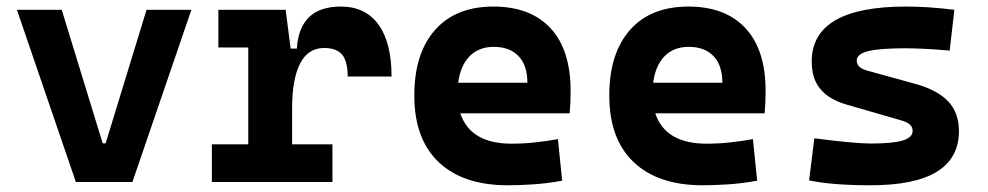

<svg xmlns="http://www.w3.org/2000/svg" viewBox="-20 -547 2970 577"><path d="M208 0 30.8 -517.6H165.5L288.6 -116.2H297.4L420.4 -517.6H555.2L377.9 0Z M857.9 -222.7V-113.3H979V0H616.7V-113.3H726.1V-404.3H636.2V-517.6H838.4L853.5 -400.9H872.1Q879.9 -527.3 1004.4 -527.3Q1078.1 -527.3 1117.4 -473.1Q1156.7 -418.9 1156.7 -316.9H1024.9Q1024.9 -362.8 1008.1 -382.8Q991.2 -402.8 954.1 -402.8Q905.8 -402.8 881.8 -356Q857.9 -309.1 857.9 -222.7Z M1505.9 9.8Q1371.6 9.8 1298.3 -59.8Q1225.1 -129.4 1225.1 -259.8Q1225.1 -386.7 1287.4 -457Q1349.6 -527.3 1462.9 -527.3Q1573.7 -527.3 1634.3 -462.4Q1694.8 -397.5 1694.8 -273.4Q1694.8 -238.3 1691.9 -206.5H1363.3Q1393.6 -115.2 1517.6 -115.2Q1552.7 -115.2 1586.9 -118.9Q1621.1 -122.6 1656.7 -128.9L1669.4 -3.9Q1619.6 4.9 1578.6 7.3Q1537.6 9.8 1505.9 9.8ZM1356.9 -298.3H1564.9Q1564.9 -350.6 1538.3 -378.4Q1511.7 -406.2 1463.9 -406.2Q1418.9 -406.2 1391.4 -378.2Q1363.8 -350.1 1356.9 -298.3Z M2091.8 9.8Q1957.5 9.8 1884.3 -59.8Q1811 -129.4 1811 -259.8Q1811 -386.7 1873.3 -457Q1935.5 -527.3 2048.8 -527.3Q2159.7 -527.3 2220.2 -462.4Q2280.8 -397.5 2280.8 -273.4Q2280.8 -238.3 2277.8 -206.5H1949.2Q1979.5 -115.2 2103.5 -115.2Q2138.7 -115.2 2172.9 -118.9Q2207 -122.6 2242.7 -128.9L2255.4 -3.9Q2205.6 4.9 2164.6 7.3Q2123.5 9.8 2091.8 9.8ZM1942.9 -298.3H2150.9Q2150.9 -350.6 2124.3 -378.4Q2097.7 -406.2 2049.8 -406.2Q2004.9 -406.2 1977.3 -378.2Q1949.7 -350.1 1942.9 -298.3Z M2596.7 9.8Q2480.5 9.8 2411.6 -4.9L2427.2 -131.3Q2488.8 -123.5 2530.8 -119.6Q2572.8 -115.7 2596.7 -115.7Q2663.1 -115.7 2692.9 -124.8Q2722.7 -133.8 2722.7 -153.8Q2722.7 -174.8 2691.9 -184.1L2523.4 -232.9Q2471.7 -248 2445.6 -279.1Q2419.4 -310.1 2419.4 -362.3Q2419.4 -527.3 2703.1 -527.3Q2736.3 -527.3 2772.2 -524.9Q2808.1 -522.5 2848.1 -517.6L2834 -395Q2789.6 -398.9 2756.3 -400.4Q2723.1 -401.9 2700.2 -401.9Q2623.5 -401.9 2589.1 -393.3Q2554.7 -384.8 2554.7 -365.2Q2554.7 -343.8 2584 -335.4L2729 -295.4Q2795.9 -277.3 2828.9 -242.9Q2861.8 -208.5 2861.8 -153.3Q2861.8 9.8 2596.7 9.8Z"/></svg>

Font: Cascadia Code PL
Style: Bold
Weight: 700
Monospace: yes
Designer: Aaron Bell
Foundry: Saja Typeworks
Version: Version 2404.023; ttfautohint (v1.8.4)